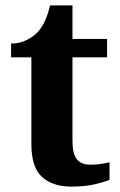

<svg xmlns="http://www.w3.org/2000/svg" viewBox="-20 -680 445 710"><path d="M243 10Q176 10 136 -25Q96 -60 96 -148V-468H21V-519Q53 -519 78.5 -532Q104 -545 119 -561Q150 -594 165 -660H248V-536H376V-468H248V-158Q248 -113 263.5 -92Q279 -71 314 -71Q334 -71 351.5 -73.5Q369 -76 385 -80V-15Q369 -8 332.5 1Q296 10 243 10Z"/></svg>

Font: Noto Serif Thai
Style: Bold
Weight: 700
Designer: Monotype Design Team
Foundry: Monotype Imaging Inc.
Version: Version 2.002; ttfautohint (v1.8.4.7-5d5b)